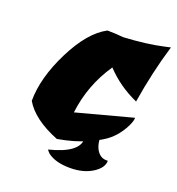

<svg xmlns="http://www.w3.org/2000/svg" viewBox="-122 -619 792 860"><g transform="rotate(20 273.5 -189.0)"><path d="M207 40Q86 -8 43 -82Q43 -192 108 -322Q173 -452 254 -494Q288 -494 330 -490Q441 -496 520 -514L547 -520Q507 -388 483 -239Q395 -278 331 -346Q254 -233 238 -98L504 -169Q504 -149 484.5 -114.5Q465 -80 437 -54.5Q409 -29 348.5 -1.5Q288 26 207 40ZM390 -97Q386 -75 386 -62Q386 -49 387 -33Q388 16 413 40Q427 54 449 54Q452 54 455 54Q455 88 412 115Q369 142 306 142Q238 142 200 114Q192 107 186 98Q323 64 323 -3Q323 -31 301 -59Z"/></g></svg>

Font: Ceviche One
Style: Regular
Weight: 400
Version: Version 1.002